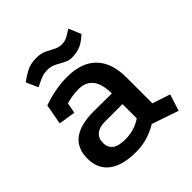

<svg xmlns="http://www.w3.org/2000/svg" viewBox="-176 -747 894 894"><g transform="rotate(-45 270.5 -300.5)"><path d="M362 -24Q294 17 220 17Q130 17 83.5 -18Q37 -53 36 -120Q35 -257 213 -257L331 -256Q331 -319 306.5 -349.5Q282 -380 238 -380Q215 -380 194 -377Q173 -374 154 -368L144 -316L61 -329L79 -429Q118 -443 158 -450.5Q198 -458 238 -458Q333 -458 382.5 -407.5Q432 -357 432 -259V-90L520 -61L494 21ZM216 -186Q179 -186 159 -169.5Q139 -153 139 -122Q139 -60 224 -60Q284 -60 331 -92V-186ZM110 -518 84 -576Q117 -600 141 -611Q165 -622 200 -622Q229 -622 250 -612Q271 -602 289 -592Q307 -582 328 -582Q347 -582 361.5 -589Q376 -596 401 -613L427 -552Q399 -526 376 -516Q353 -506 322 -505Q300 -504 280 -514.5Q260 -525 240.5 -535.5Q221 -546 198 -546Q174 -546 156.5 -539Q139 -532 110 -518Z"/></g></svg>

Font: Podkova SemiBold
Style: Regular
Weight: 600
Designer: Ilya Yudin
Foundry: Cyreal (www.cyreal.org)
Version: Version 2.103